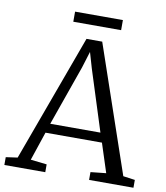

<svg xmlns="http://www.w3.org/2000/svg" viewBox="-98 -962 899 1040"><g transform="rotate(10 352.0 -442.0)"><path d="M61 -52 316.5 -750H403L642 -52L707 -43V0H463V-43L548 -52L496.5 -211H186L133 -53L222 -43V0H-3V-43ZM479 -263 373 -596 347.5 -683.5 319.5 -593 203 -263ZM493 -884.5V-829H230V-884.5Z"/></g></svg>

Font: Merriweather Light 18pt Light
Style: Regular
Weight: 300
Version: Version 2.100